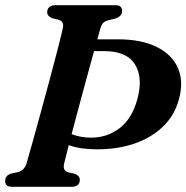

<svg xmlns="http://www.w3.org/2000/svg" viewBox="-21 -720 718 740"><path d="M226 -89Q220 -62 241.5 -56L268 -50Q287 -42 286.5 -27Q286.5 0 254 0H26.5Q10 0 4.2 -6.5Q-1.5 -13 -1 -23.5Q-1.5 -43.5 22 -51L49 -57Q73 -63 81.5 -91Q91 -123 105.2 -174.5Q119.5 -226 136.2 -287Q153 -348 169.5 -409.8Q186 -471.5 199.8 -524.5Q213.5 -577.5 221.5 -612.5Q226.5 -636.5 206 -643.5L180 -650Q160.5 -658 161 -673Q161 -700 195.5 -700H422.5Q438.5 -700 444 -693.8Q449.5 -687.5 449.5 -677.5Q449.5 -657.5 425 -649L396.5 -642Q383.5 -638.5 377 -632Q370.5 -625.5 366 -611Q361 -593 354 -568.5H433Q524 -568.5 583.2 -539Q642.5 -509.5 665 -457.2Q687.5 -405 668.5 -337Q652 -275.5 607.2 -232.2Q562.5 -189 496.8 -166.5Q431 -144 350.5 -144.5Q288.5 -144.5 244 -160.5Q231.5 -110.5 226 -89ZM329.5 -189.5Q390.5 -189 439 -225.2Q487.5 -261.5 508.5 -338Q531 -421.5 499 -472.2Q467 -523 380.5 -523H341.5Q328 -475 312.8 -418.8Q297.5 -362.5 282.5 -306.5Q267.5 -250.5 255 -203Q290 -189.5 329.5 -189.5Z"/></svg>

Font: Fraunces 72pt S050 SemiBold
Style: Italic
Weight: 600
Italic angle: -16°
Version: Version 1.000; ttfautohint (v1.8.3)